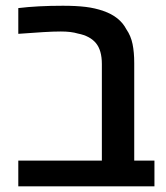

<svg xmlns="http://www.w3.org/2000/svg" viewBox="-20 -661 590 681"><path d="M44.9 0V-91.3H341.3V-433.6Q341.3 -482.9 320.1 -508.3Q298.8 -533.7 256.3 -542Q232.4 -549.3 195.8 -549.3Q169.4 -549.3 133.5 -547.1Q97.7 -544.9 44.9 -541V-632.3Q112.8 -640.6 203.1 -640.6Q250 -640.6 283.9 -636.5Q317.9 -632.3 346.7 -622.1Q404.8 -602.1 428.2 -557.1Q444.3 -533.7 450.2 -504.6Q456.1 -475.6 456.1 -437.5V-91.3H527.8V0Z"/></svg>

Font: Open Sans SemiBold
Style: Regular
Weight: 600
Designer: Monotype Design Team
Foundry: Monotype Imaging Inc.
Version: Version 3.003; ttfautohint (v1.8.4)